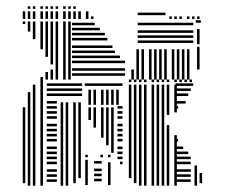

<svg xmlns="http://www.w3.org/2000/svg" viewBox="-20 -588 714 608"><path d="M60 -8H52V-248H60ZM76 0H68V-296H76ZM92 0H84V-320H92ZM116 0H108V-336H116ZM160 -12H128V-20H160ZM160 -28H128V-36H160ZM160 -44H128V-52H160ZM160 -68H128V-76H160ZM160 -84H128V-92H160ZM160 -100H128V-108H160ZM160 -116H128V-124H160ZM160 -140H128V-148H160ZM160 -156H128V-164H160ZM160 -172H128V-180H160ZM160 -188H128V-196H160ZM160 -212H128V-220H160ZM160 -228H128V-236H160ZM160 -244H128V-252H160ZM160 -260H128V-268H160ZM160 -284H128V-292H160ZM160 -300H128V-308H160ZM160 -316H128V-324H160ZM180 0H172V-264H180ZM196 0H188V-264H196ZM220 -8H212V-264H220ZM236 -24H228V-264H236ZM240 -284H160V-292H240ZM240 -300H160V-308H240ZM240 -316H160V-324H240ZM268 -208H260V-248H268ZM284 -184H276V-248H284ZM308 -152H300V-248H308ZM324 -128H316V-248H324ZM340 -104H332V-248H340ZM368 -68H360V-76H368ZM368 -84H352V-92H368ZM368 -100H352V-108H368ZM368 -116H352V-124H368ZM368 -140H352V-148H368ZM368 -156H352V-164H368ZM368 -172H352V-180H368ZM368 -188H352V-196H368ZM368 -212H352V-220H368ZM368 -228H352V-236H368ZM368 -244H352V-252H368ZM268 -256H260V-304H268ZM284 -256H276V-304H284ZM308 -256H300V-304H308ZM324 -256H316V-304H324ZM340 -256H332V-304H340ZM356 -256H348V-304H356ZM368 -316H248V-324H368ZM396 -24H388V-320H396ZM412 -8H404V-320H412ZM428 0H420V-320H428ZM444 0H436V-320H444ZM468 0H460V-320H468ZM484 0H476V-320H484ZM500 0H492V-320H500ZM516 0H508V-192H516ZM516 -224H508V-320H516ZM540 0H532V-160H540ZM540 -232H532V-320H540ZM584 -12H536V-20H584ZM584 -28H536V-36H584ZM584 -44H536V-52H584ZM584 -68H536V-76H584ZM584 -84H536V-92H584ZM576 -100H536V-108H576ZM560 -116H536V-124H560ZM544 -140H536V-148H544ZM544 -244H536V-252H544ZM568 -260H536V-268H568ZM576 -284H536V-292H576ZM584 -300H536V-308H584ZM584 -316H536V-324H584ZM604 0H596V-64H604ZM620 -8H612V-40H620ZM592 -316H584V-324H592ZM396 -328H388V-336H396ZM412 -328H404V-336H412ZM428 -328H420V-336H428ZM444 -328H436V-336H444ZM468 -328H460V-336H468ZM484 -328H476V-336H484ZM500 -328H492V-336H500ZM516 -328H508V-336H516ZM540 -328H532V-336H540ZM556 -328H548V-336H556ZM572 -328H564V-336H572ZM588 -328H580V-336H588ZM60 -512H52V-520H60ZM76 -488H68V-520H76ZM92 -464H84V-520H92ZM116 -336H108V-344H116ZM116 -432H108V-520H116ZM132 -336H124V-360H132ZM132 -408H124V-520H132ZM148 -336H140V-368H148ZM148 -384H140V-520H148ZM164 -336H156V-520H164ZM188 -336H180V-520H188ZM204 -336H196V-520H204ZM376 -348H208V-356H376ZM376 -364H208V-372H376ZM376 -388H208V-396H376ZM360 -404H208V-412H360ZM344 -420H208V-428H344ZM336 -436H208V-444H336ZM320 -460H208V-468H320ZM312 -476H208V-484H312ZM296 -492H208V-500H296ZM280 -508H208V-516H280ZM404 -336H396V-368H404ZM420 -336H412V-432H420ZM436 -336H428V-432H436ZM460 -336H452V-432H460ZM476 -336H468V-432H476ZM492 -336H484V-432H492ZM508 -336H500V-432H508ZM532 -336H524V-432H532ZM548 -336H540V-432H548ZM564 -336H556V-432H564ZM580 -336H572V-432H580ZM592 -452H416V-460H592ZM592 -468H416V-476H592ZM592 -484H416V-492H592ZM592 -508H416V-516H592ZM612 -368H604V-440H612ZM612 -448H604V-496H612ZM616 -516H600V-524H616ZM60 -528H52V-552H60ZM76 -528H68V-552H76ZM92 -528H84V-552H92ZM116 -528H108V-552H116ZM132 -528H124V-552H132ZM148 -528H140V-552H148ZM164 -528H156V-552H164ZM188 -528H180V-552H188ZM204 -528H196V-552H204ZM220 -528H212V-552H220ZM236 -528H228V-552H236ZM260 -528H252V-552H260ZM276 -528H268V-536H276ZM504 -540H416V-548H504ZM524 -528H516V-536H524ZM540 -528H532V-536H540ZM556 -528H548V-536H556ZM580 -528H572V-536H580ZM596 -528H588V-536H596ZM612 -528H604V-536H612ZM76 -560H68V-568H76ZM92 -560H84V-568H92ZM116 -560H108V-568H116ZM132 -560H124V-568H132ZM148 -560H140V-568H148ZM164 -560H156V-568H164ZM188 -560H180V-568H188ZM204 -560H196V-568H204ZM220 -560H212V-568H220ZM258 -2H250V-82H258ZM302 -14H278V-22H302ZM302 -30H278V-38H302ZM302 -46H278V-54H302ZM302 -70H278V-78H302ZM330 -2H322V-74H330ZM258 -90H250V-98H258ZM306 -90H298V-98H306ZM330 -90H322V-98H330Z"/></svg>

Font: Rubik Lines
Style: Regular
Weight: 400
Designer: Hubert and Fischer, NaN
Foundry: Hubert and Fischer, NaN
Version: Version 2.201